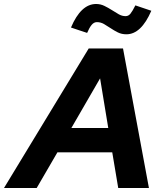

<svg xmlns="http://www.w3.org/2000/svg" viewBox="-79 -943 819 963"><path d="M0 0ZM-59 0 366 -700H538L668 0H514L484 -179H209L105 0ZM279 -301H464L423 -550ZM358 -778Q337 -785 317 -791.5Q297 -798 277 -805Q327 -923 403 -923Q425 -923 444.5 -913.5Q464 -904 482 -892.5Q500 -881 516.5 -871.5Q533 -862 551 -862Q565 -862 575 -874Q585 -886 600 -916Q620 -909 640 -902.5Q660 -896 680 -889Q629 -771 555 -771Q531 -771 512 -780.5Q493 -790 476 -801.5Q459 -813 442.5 -822.5Q426 -832 407 -832Q392 -832 380.5 -818Q369 -804 358 -778Z"/></svg>

Font: Rosa Sans
Style: Bold Italic
Weight: 700
Italic angle: -12°
Designer: Pentagram / MCKL
Foundry: Pentagram / MCKL
Version: Version 1.005;September 16, 2019;FontCreator 11.5.0.2425 64-